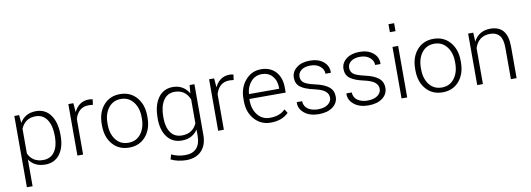

<svg xmlns="http://www.w3.org/2000/svg" viewBox="-65 -1110 4825 1746"><g transform="rotate(-10 2347.0 -237.0)"><path d="M452.1 -212.9V-203.6Q452.1 -96.2 403.8 -33.2Q355.5 29.8 270.5 29.8Q170.9 29.8 121.1 -43V203.6H68.4V-454.6H112.8L119.6 -380.9Q168 -463.4 269.5 -463.4Q355 -463.4 403.6 -395.8Q452.1 -328.1 452.1 -212.9ZM399.4 -204.1V-212.9Q399.4 -306.6 362.8 -362.3Q326.2 -418 257.8 -418Q160.2 -418 121.6 -326.7V-98.1Q160.6 -14.2 258.8 -14.2Q326.7 -14.2 363 -65.2Q399.4 -116.2 399.4 -204.1Z M623.5 0H570.8V-475.6H617.2L623.5 -396.5V-391.1Q668.5 -484.4 761.7 -484.4Q779.8 -484.4 796.4 -479.5L789.6 -430.2L750.5 -433.1Q702.1 -433.1 669.9 -405.8Q637.7 -378.4 623.5 -328.1Z M891.1 -243.7V-229.5Q891.1 -143.6 933.6 -88.9Q976.1 -34.2 1048.8 -34.2Q1121.6 -34.2 1164.1 -89.1Q1206.5 -144 1206.5 -229.5V-243.7Q1206.5 -327.6 1163.6 -383.1Q1120.6 -438.5 1048.3 -438.5Q976.1 -438.5 933.6 -383.3Q891.1 -328.1 891.1 -243.7ZM838.4 -229.5V-243.7Q838.4 -350.1 896 -416.7Q953.6 -483.4 1048.3 -483.4Q1143.1 -483.4 1200.9 -416.7Q1258.8 -350.1 1258.8 -243.7V-229.5Q1258.8 -123 1201.4 -56.4Q1144 10.3 1048.8 10.3Q953.6 10.3 896 -56.2Q838.4 -122.6 838.4 -229.5Z M1532.2 -463.4Q1630.4 -463.4 1680.7 -378.4L1687 -454.6H1731.4V14.6Q1731.4 107.4 1680.7 160.2Q1629.9 212.9 1539.6 212.9Q1504.4 212.9 1465.8 204.6Q1427.2 196.3 1398.9 181.6L1412.1 137.2Q1469.7 166 1538.6 166Q1607.4 166 1643.1 126.7Q1678.7 87.4 1678.7 14.6V-44.9Q1627.4 30.3 1531.2 30.3Q1445.8 30.3 1397 -33Q1348.1 -96.2 1348.1 -203.6L1348.6 -212.9Q1348.6 -328.1 1397.5 -395.8Q1446.3 -463.4 1532.2 -463.4ZM1400.9 -212.4V-203.6Q1400.9 -115.7 1436.5 -65.4Q1472.2 -15.1 1540.5 -15.1Q1638.7 -15.1 1678.2 -102.5V-323.2Q1639.2 -417.5 1541.5 -417.5Q1473.6 -417.5 1437.3 -361.8Q1400.9 -306.2 1400.9 -212.4Z M1923.3 0H1870.6V-475.6H1917L1923.3 -396.5V-391.1Q1968.3 -484.4 2061.5 -484.4Q2079.6 -484.4 2096.2 -479.5L2089.4 -430.2L2050.3 -433.1Q2002 -433.1 1969.7 -405.8Q1937.5 -378.4 1923.3 -328.1Z M2483.4 -293Q2483.4 -356.4 2446.8 -397.5Q2410.2 -438.5 2350.1 -438.5Q2290 -438.5 2250.2 -394.5Q2210.4 -350.6 2204.1 -282.2L2205.1 -279.8H2483.4ZM2355 10.3Q2265.1 10.3 2206.3 -55.7Q2147.5 -121.6 2147.5 -222.7V-247.1Q2147.5 -348.6 2205.6 -416Q2263.7 -483.4 2349.6 -483.4Q2435.5 -483.4 2485.6 -428.5Q2535.6 -373.5 2535.6 -280.3V-235.4H2200.2V-222.7Q2200.2 -140.6 2242.9 -87.4Q2285.6 -34.2 2355 -34.2Q2447.8 -34.2 2498 -86.9L2520.5 -50.8Q2460.9 10.3 2355 10.3Z M2801.8 -34.2V-34.7Q2857.9 -34.7 2891.4 -59.3Q2924.8 -84 2924.8 -119.9Q2924.8 -155.8 2896.2 -179.7Q2867.7 -203.6 2798.3 -219.2Q2710.4 -238.3 2671.1 -268.8Q2631.8 -299.3 2631.8 -354.5Q2631.8 -409.7 2678.2 -446.5Q2724.6 -483.4 2802 -483.4Q2879.4 -483.4 2926.5 -444.3Q2973.6 -405.3 2971.7 -343.8L2970.7 -341.3H2921.9Q2921.9 -381.8 2887.9 -410.2Q2854 -438.5 2799.1 -438.5Q2744.1 -438.5 2714.1 -414.8Q2684.1 -391.1 2684.1 -355.7Q2684.1 -320.3 2710.2 -299.6Q2736.3 -278.8 2815.9 -261.2Q2895.5 -243.7 2936.5 -210.7Q2977.5 -177.7 2977.5 -120.4Q2977.5 -63 2929.4 -26.4Q2881.3 10.3 2799.3 10.3Q2717.3 10.3 2667 -30Q2616.7 -70.3 2619.1 -129.4L2620.1 -132.3H2668.5Q2671.4 -83 2708.3 -58.6Q2745.1 -34.2 2801.8 -34.2Z M3260.3 -34.2V-34.7Q3316.4 -34.7 3349.9 -59.3Q3383.3 -84 3383.3 -119.9Q3383.3 -155.8 3354.7 -179.7Q3326.2 -203.6 3256.8 -219.2Q3168.9 -238.3 3129.6 -268.8Q3090.3 -299.3 3090.3 -354.5Q3090.3 -409.7 3136.7 -446.5Q3183.1 -483.4 3260.5 -483.4Q3337.9 -483.4 3385 -444.3Q3432.1 -405.3 3430.2 -343.8L3429.2 -341.3H3380.4Q3380.4 -381.8 3346.4 -410.2Q3312.5 -438.5 3257.6 -438.5Q3202.6 -438.5 3172.6 -414.8Q3142.6 -391.1 3142.6 -355.7Q3142.6 -320.3 3168.7 -299.6Q3194.8 -278.8 3274.4 -261.2Q3354 -243.7 3395 -210.7Q3436 -177.7 3436 -120.4Q3436 -63 3387.9 -26.4Q3339.8 10.3 3257.8 10.3Q3175.8 10.3 3125.5 -30Q3075.2 -70.3 3077.6 -129.4L3078.6 -132.3H3127Q3129.9 -83 3166.7 -58.6Q3203.6 -34.2 3260.3 -34.2Z M3616.2 -475.6V0H3564V-475.6ZM3616.2 -685.5V-611.8H3564V-685.5Z M3785.2 -243.7V-229.5Q3785.2 -143.6 3827.6 -88.9Q3870.1 -34.2 3942.9 -34.2Q4015.6 -34.2 4058.1 -89.1Q4100.6 -144 4100.6 -229.5V-243.7Q4100.6 -327.6 4057.6 -383.1Q4014.6 -438.5 3942.4 -438.5Q3870.1 -438.5 3827.6 -383.3Q3785.2 -328.1 3785.2 -243.7ZM3732.4 -229.5V-243.7Q3732.4 -350.1 3790 -416.7Q3847.7 -483.4 3942.4 -483.4Q4037.1 -483.4 4095 -416.7Q4152.8 -350.1 4152.8 -243.7V-229.5Q4152.8 -123 4095.5 -56.4Q4038.1 10.3 3942.9 10.3Q3847.7 10.3 3790 -56.2Q3732.4 -122.6 3732.4 -229.5Z M4262.7 -475.6H4309.6L4314 -392.6Q4361.8 -484.4 4468.3 -484.4Q4546.9 -484.4 4586.7 -436.8Q4626.5 -389.2 4626.5 -289.6V0H4573.7V-289.1Q4573.7 -368.7 4544.2 -403.6Q4514.6 -438.5 4458.5 -438.5Q4402.3 -438.5 4366.9 -410.4Q4331.5 -382.3 4315.4 -332V0H4262.7Z"/></g></svg>

Font: Yantramanav Light
Style: Regular
Weight: 300
Version: Version 1.001;PS 1.0;hotconv 1.0.72;makeotf.lib2.5.5900; ttf